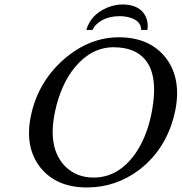

<svg xmlns="http://www.w3.org/2000/svg" viewBox="-20 -824 808 854"><path d="M363.8 -690.9Q383.8 -758.3 454.6 -789.1Q489.3 -803.7 523.9 -804.2Q600.6 -804.2 627.4 -752Q640.6 -725.1 635.7 -690.9H607.9Q608.4 -731.9 554.7 -746.6Q535.6 -752 512.7 -752Q448.2 -752 410.2 -716.8Q397.5 -704.6 392.1 -690.9ZM485.4 -613.8Q387.7 -613.8 314 -525.9Q251 -450.2 224.6 -327.1Q190.4 -165.5 270 -84Q320.3 -34.2 396 -34.2Q505.9 -34.2 581.1 -139.6Q629.9 -209.5 651.9 -310.1Q701.7 -544.9 568.8 -599.6Q533.2 -613.8 485.4 -613.8ZM758.8 -329.1Q723.6 -164.6 600.1 -69.3Q496.1 9.8 366.7 9.8Q232.4 9.8 161.1 -77.1Q87.9 -168 117.7 -310.1Q149.4 -460.4 265.6 -561.5Q377.4 -657.7 507.8 -658.2Q647.5 -658.2 718.8 -564.9Q788.6 -472.2 758.8 -329.1Z"/></svg>

Font: Linux Biolinum Slanted O
Style: Slanted
Weight: 400
Designer: Philipp H. Poll
Foundry: Philipp H. Poll
Version: Version 1.0.4